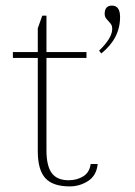

<svg xmlns="http://www.w3.org/2000/svg" viewBox="-20 -656 481 686"><path d="M409 -595Q409 -519 342 -465L334 -475Q381 -520 381 -553Q381 -562 377.5 -568Q374 -574 367 -581Q366 -582 360 -589Q354 -596 354 -607Q354 -621 360.5 -628.5Q367 -636 380 -636Q409 -636 409 -595ZM304 -70H329Q325 -29 295 -9.5Q265 10 229 10Q169 10 142 -19.5Q115 -49 115 -116V-449H26V-470H115V-555L131 -600H146V-470H289V-449H146V-119Q146 -63 165 -37.5Q184 -12 225 -12Q255 -12 277.5 -26Q300 -40 304 -70Z"/></svg>

Font: Taviraj Thin
Style: Regular
Weight: 250
Designer: Katatrad Team
Foundry: CadsonDemak
Version: Version 1.001